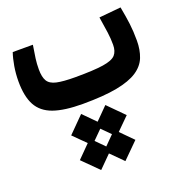

<svg xmlns="http://www.w3.org/2000/svg" viewBox="-123 -460 832 883"><g transform="rotate(-20 293.0 -18.0)"><path d="M248.5 3.9Q158.7 3.9 105.2 -15.1Q51.8 -34.2 28.3 -77.6Q4.9 -121.1 4.9 -194.3Q4.9 -231.9 11 -267.8Q17.1 -303.7 26.4 -330.6H125Q118.7 -292 115.2 -267.1Q111.8 -242.2 111.8 -214.4Q111.8 -177.2 123.5 -157.5Q135.3 -137.7 167 -130.6Q198.7 -123.5 258.3 -123.5Q348.6 -123.5 394.5 -130.6Q440.4 -137.7 456.1 -155.3Q471.7 -172.9 471.7 -204.6Q471.7 -234.9 467.5 -265.6Q463.4 -296.4 455.6 -343.8L562.5 -354Q571.8 -305.2 576.4 -268.1Q581.1 -231 581.1 -185.1Q581.1 -139.6 567.1 -104.2Q553.2 -68.8 517.1 -44.9Q481 -21 416 -8.5Q351.1 3.9 248.5 3.9ZM223.1 318.4 146.5 242.2 207.5 180.7 147.9 121.6 224.6 44.4 283.7 104 343.3 43.9 419.9 121.1 358.9 181.6 418.5 241.7 341.8 317.9 282.7 258.8ZM282.2 224.6 326.2 180.2 284.2 138.2 240.2 182.1Z"/></g></svg>

Font: Cascadia Code SemiBold
Style: Regular
Weight: 600
Monospace: yes
Designer: Aaron Bell
Foundry: Saja Typeworks
Version: Version 2404.023; ttfautohint (v1.8.4)